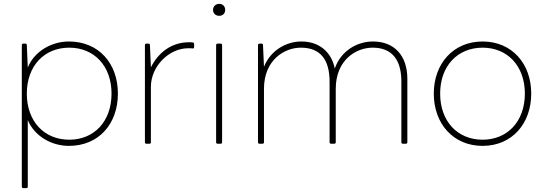

<svg xmlns="http://www.w3.org/2000/svg" viewBox="-20 -732 2820 995"><path d="M124 235V-110C157 -29 244 24 337 24C492 24 591 -90 591 -247C591 -403 492 -517 337 -517C244 -517 156 -463 124 -382L119 -498C119 -504 116 -506 111 -506H101C96 -506 93 -503 93 -498V235C93 240 96 243 101 243H116C121 243 124 241 124 235ZM339 -8C209 -8 119 -103 119 -247C119 -390 209 -485 339 -485C468 -485 558 -390 558 -247C558 -103 468 -8 339 -8Z M762 -383 757 -498C757 -504 754 -506 749 -506H739C734 -506 731 -503 731 -498V5C731 10 734 13 739 13H754C759 13 762 11 762 5V-282C762 -388 855 -482 956 -482C966 -482 971 -482 978 -481C983 -480 986 -483 986 -489V-504C986 -509 984 -511 979 -512C973 -513 968 -513 959 -513C872 -513 802 -463 762 -383Z M1084 -681C1084 -662 1098 -650 1116 -650C1134 -650 1147 -662 1147 -681C1147 -699 1134 -712 1116 -712C1098 -712 1084 -699 1084 -681ZM1100 -498V5C1100 10 1103 13 1108 13H1123C1128 13 1131 10 1131 5V-498C1131 -503 1128 -506 1123 -506H1108C1103 -506 1100 -503 1100 -498Z M1348 -386 1343 -498C1343 -504 1340 -506 1335 -506H1325C1320 -506 1317 -503 1317 -498V5C1317 10 1320 13 1325 13H1340C1345 13 1348 10 1348 5V-272C1348 -421 1454 -485 1539 -485C1640 -485 1688 -423 1688 -309V5C1688 10 1691 13 1697 13H1711C1717 13 1720 10 1720 5V-272C1720 -421 1825 -485 1911 -485C2011 -485 2060 -423 2060 -309V5C2060 10 2063 13 2068 13H2083C2088 13 2091 10 2091 5V-324C2091 -444 2023 -517 1913 -517C1832 -517 1747 -470 1715 -377C1697 -465 1632 -517 1542 -517C1465 -517 1383 -473 1348 -386Z M2481 24C2633 24 2733 -91 2733 -247C2733 -402 2633 -517 2481 -517C2329 -517 2228 -402 2228 -247C2228 -91 2329 24 2481 24ZM2481 -8C2351 -8 2261 -103 2261 -247C2261 -390 2351 -485 2481 -485C2610 -485 2700 -390 2700 -247C2700 -103 2610 -8 2481 -8Z"/></svg>

Font: LINE Seed JP_OTF Thin
Style: Regular
Weight: 250
Designer: LY Corporation & Fontrix & Fontworks
Version: Version 1.007